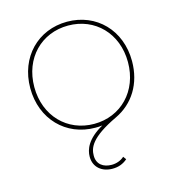

<svg xmlns="http://www.w3.org/2000/svg" viewBox="-109 -611 828 915"><g transform="rotate(-15 305.0 -153.5)"><path d="M305 -16C173 -16 74 -116 74 -259C74 -402 173 -501 305 -501C437 -501 536 -402 536 -259C536 -116 437 -16 305 -16ZM334 213C362 213 386 205 408 186L397 171C381 186 358 194 335 194C294 194 263 173 263 130C263 91 279 44 412 -19C501 -61 556 -147 556 -259C556 -412 449 -520 305 -520C161 -520 54 -412 54 -259C54 -106 161 3 305 3C316 3 327 3 340 1C260 46 243 94 243 130C243 182 282 213 334 213Z"/></g></svg>

Font: Montserrat-Alt1 Thin
Style: Regular
Weight: 100
Designer: Differentunic
Foundry: Differentunic
Version: Version 7.222